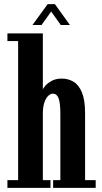

<svg xmlns="http://www.w3.org/2000/svg" viewBox="-20 -912 495 932"><path d="M16 0V-37.5H68V-712.5H16V-750H188V-478Q188.5 -481.5 199 -494.5Q209.5 -507.5 230 -519Q250.5 -530.5 280 -530.5Q311.5 -530.5 337 -515.2Q362.5 -500 377.8 -463.2Q393 -426.5 393 -362.5V-37.5H444.5V0H238V-37.5H273V-356.5Q273 -414.5 264 -436Q255 -457.5 237.5 -457.5Q225.5 -457.5 214.5 -447.2Q203.5 -437 196.2 -417Q189 -397 188 -367.5V-37.5H225V0ZM137.5 -790.5 211.5 -892H246.5L319.5 -790.5H275L228.5 -856L181.5 -790.5Z"/></svg>

Font: Imbue Thin 10pt
Style: Bold
Weight: 700
Version: Version 1.102